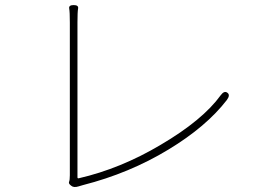

<svg xmlns="http://www.w3.org/2000/svg" viewBox="-20 -747 1040 756"><path d="M289 -13Q270 -7 260 -16Q249 -24 252 -31Q255 -38 255 -57V-658Q255 -700 252.5 -713.5Q250 -727 270 -727Q290 -727 287.5 -713.5Q285 -700 285 -659V-49Q285 -44 290 -45Q455 -83 613 -177Q778 -274 849 -372Q863 -391 875 -382Q888 -373 873 -353Q792 -248 643 -158Q490 -65 306 -18Q295 -15 289 -13Z"/></svg>

Font: Resource Han Rounded JP ExtraLight
Style: Regular
Weight: 250
Designer: Cyano Hao (round all glyphs); Ryoko NISHIZUKA 西塚涼子 (kana, bopomofo & ideographs); Paul D. Hunt (Latin, Greek & Cyrillic)
Foundry: Cyano Hao
Version: 0.990